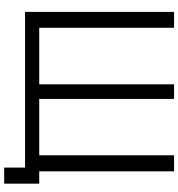

<svg xmlns="http://www.w3.org/2000/svg" viewBox="13 -767 854 920"><g transform="rotate(90 440.0 -307.0)"><path d="M113 -714H37V0H783V100H860V-68H801V-714H724V-68H454V-714H384V-68H113Z"/></g></svg>

Font: Non Bureau Light
Style: Regular
Weight: 300
Designer: Jona Saucedo
Foundry: Non Foundry
Version: Version 1.000;FEAKit 1.0